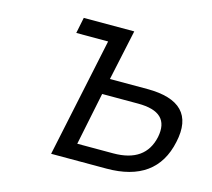

<svg xmlns="http://www.w3.org/2000/svg" viewBox="-79 -594 758 687"><g transform="rotate(15 300.0 -250.0)"><path d="M164 0H369C491 0 564 -52 586 -157C609 -261 558 -313 436 -313H298L338 -500H151L139 -441H257ZM245 -59 285 -254H418C498 -254 531 -222 518 -157C504 -92 458 -59 378 -59Z"/></g></svg>

Font: LT Wave Mono Light
Style: Italic
Weight: 300
Designer: Daniel Lyons
Version: Version 2.5 (Glyphs App)